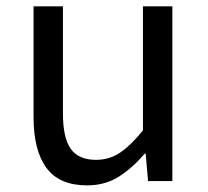

<svg xmlns="http://www.w3.org/2000/svg" viewBox="-20 -563 647 597"><path d="M250.7 13.4Q164.6 13.4 124.5 -40.9Q84.3 -95.1 84.3 -199.3V-543.4H175.7V-210.3Q175.7 -134.6 199.9 -100.3Q224.2 -66 278.3 -66Q319.9 -66 353 -88.1Q386 -110.1 424.5 -157.6V-543.4H515.9V0H440.4L432.9 -85.3H430.1Q392.1 -40.9 349.5 -13.7Q306.9 13.4 250.7 13.4Z"/></svg>

Font: Noto Sans TC
Style: Regular
Weight: 100
Designer: Ryoko NISHIZUKA 西塚涼子 (kana, bopomofo & ideographs); Paul D. Hunt (Latin, Greek & Cyrillic); Sandoll Communications 산돌커뮤니
Foundry: Adobe
Version: Version 2.004;hotconv 1.0.118;makeotfexe 2.5.65603